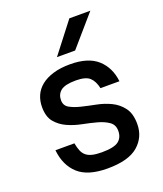

<svg xmlns="http://www.w3.org/2000/svg" viewBox="-134 -798 757 894"><g transform="rotate(-20 245.0 -351.0)"><path d="M245 8Q148 8 100.5 -35Q53 -78 45 -155H139Q143 -133 149.5 -117Q156 -101 168 -91Q180 -81 199 -76.5Q218 -72 245 -72Q306 -72 328.5 -89.5Q351 -107 351 -140Q351 -170 329 -185.5Q307 -201 274 -210Q241 -219 203 -226.5Q165 -234 132 -249Q99 -264 77 -290.5Q55 -317 55 -365Q55 -396 66.5 -422Q78 -448 101.5 -467Q125 -486 161 -497Q197 -508 245 -508Q335 -508 381 -466.5Q427 -425 435 -355H341Q333 -392 313 -410Q293 -428 245 -428Q191 -428 170 -411Q149 -394 149 -365Q149 -338 171 -325.5Q193 -313 226 -305Q259 -297 297 -289.5Q335 -282 368 -266Q401 -250 423 -220.5Q445 -191 445 -140Q445 -75 397 -33.5Q349 8 245 8ZM316 -710H420L290 -560H200Z"/></g></svg>

Font: PT Root UI Web Medium
Style: Regular
Weight: 500
Designer: Vitaly Kuzmin
Foundry: ParaType Ltd.
Version: Version 1.001W